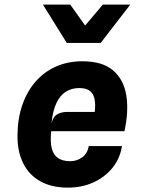

<svg xmlns="http://www.w3.org/2000/svg" viewBox="-20 -830 640 857"><path d="M283 7.5Q210.5 7.5 160 -20.8Q109.5 -49 83.5 -101.2Q57.5 -153.5 58 -224.5Q58.5 -300 79.5 -361Q100.5 -422 138.8 -465.8Q177 -509.5 230 -533Q283 -556.5 347.5 -556.5Q437.5 -556.5 485 -515.5Q532.5 -474.5 543.8 -404Q555 -333.5 535.5 -244.5H208.5Q203.5 -196.5 211.2 -167Q219 -137.5 239.8 -124Q260.5 -110.5 293 -110.5Q324 -110.5 347.5 -128.2Q371 -146 376 -178H524.5Q515.5 -122 481.5 -80.2Q447.5 -38.5 396.2 -15.5Q345 7.5 283 7.5ZM210 -280.5Q217.5 -310 236.2 -320.2Q255 -330.5 280 -330.5H403Q407 -366.5 401.5 -390Q396 -413.5 379.8 -425.2Q363.5 -437 334 -437Q300.5 -437 274.5 -421Q248.5 -405 232 -370.5Q215.5 -336 210 -280.5ZM278 -638.5 171.5 -809.5H293.5L360 -716L439 -809.5H561.5L429.5 -638.5Z"/></svg>

Font: Spline Sans Mono
Style: Italic
Weight: 400
Italic angle: -4°
Monospace: yes
Designer: Eben Sorkin, Mirko Velimirovic
Foundry: Sorkin Type
Version: Version 1.004